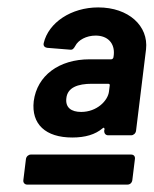

<svg xmlns="http://www.w3.org/2000/svg" viewBox="-20 -728 415 518"><path d="M222 -568C139 -568 80 -524 71 -455C64 -393 103 -357 175 -357C210 -357 237 -365 257 -382C260 -385 262 -383 262 -379L261 -375C261 -368 265 -363 272 -363H334C340 -363 346 -368 347 -375L374 -595C381 -658 327 -708 245 -708C172 -708 111 -667 98 -612C96 -604 101 -600 107 -599L169 -594C176 -593 179 -597 183 -604C191 -620 213 -632 238 -632C271 -632 290 -611 287 -580L286 -573C285 -570 283 -568 280 -568ZM199 -426C172 -426 156 -438 159 -463C162 -492 190 -502 228 -502H272C275 -502 277 -500 276 -497L274 -481C271 -456 241 -426 199 -426ZM50 -299 43 -242C42 -235 47 -230 53 -230H324C331 -230 336 -235 337 -242L344 -299C345 -306 341 -311 334 -311H63C57 -311 51 -306 50 -299Z"/></svg>

Font: Barlow ExtraBold
Style: Italic
Weight: 800
Italic angle: -7°
Designer: Jeremy Tribby
Foundry: Tribby Type
Version: Version 1.422;hotconv 1.0.109;makeotfexe 2.5.65596